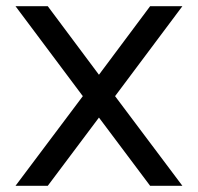

<svg xmlns="http://www.w3.org/2000/svg" viewBox="-20 -599 638 619"><path d="M30 0H134L299 -220L464 0H568L351 -289L568 -579H464L299 -358L134 -579H30L247 -289Z"/></svg>

Font: Kunika
Style: Regular
Weight: 400
Designer: Leo Kuroshita
Foundry: kurogedelic
Version: Version 1.000;PS 001.000;hotconv 1.0.88;makeotf.lib2.5.64775